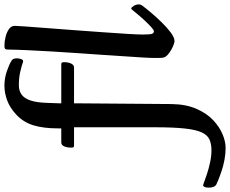

<svg xmlns="http://www.w3.org/2000/svg" viewBox="-263 -690 1040 868"><g transform="rotate(-90 257.0 -256.0)"><path d="M21.9 244Q-4.3 244 -31.3 238.9Q-58.4 233.7 -81.5 226Q-104.6 218.3 -120.8 211.6Q-137 205 -142.9 202Q-150.6 197.7 -153.9 188.5Q-157.3 179.3 -157.3 169.6Q-157.3 154.6 -153.8 148.4Q-150.4 142.2 -146.9 142.2Q-144.9 142.2 -140.5 143.8Q-136.2 145.3 -131.9 147Q-118.3 152.1 -94.3 160.1Q-70.3 168 -42.2 174Q-14.1 180 11.3 180Q40.7 180 60.9 170.7Q81 161.3 92.8 135.2Q104.7 109.1 110.1 58.7Q115.6 8.3 115.6 -72.7V-441.3H32.4Q27.5 -441.3 25.5 -443.7Q23.6 -446.1 23.6 -454.8Q23.6 -472.1 29.3 -485.6Q35.1 -499 46.8 -499H110.6V-513.3Q110.6 -580.1 124.7 -625.7Q138.9 -671.4 173.7 -703.3Q204.1 -731.4 237.5 -743.7Q271 -756 303.8 -756Q336.7 -756 368.7 -745.2Q400.6 -734.3 417.2 -723.5Q423.3 -719.6 425.3 -713.6Q427.2 -707.7 427.2 -699Q427.2 -689.1 423.9 -680.3Q420.6 -671.5 414.7 -671.5Q411.3 -671.5 405.1 -673.7Q398.8 -676 395.6 -677Q390.6 -678.7 365.4 -684.7Q340.1 -690.7 304.2 -690.7Q282 -690.7 264.5 -679.1Q247 -667.5 237.1 -639.1Q227.2 -610.7 225.8 -560.2L223.7 -499H400.3Q405.6 -499 407.7 -496.6Q409.9 -494.1 409.9 -485.4Q409.9 -468.1 403.8 -454.7Q397.6 -441.3 386 -441.3H224L220.6 -0.7Q219.7 64.9 198.9 112.3Q178.1 159.7 147 188.5Q116.5 216.6 83.7 230.3Q50.9 244 21.9 244ZM504.7 13Q499.8 13 488.5 8.9Q477.3 4.8 464.9 -2.4Q452.4 -9.6 443 -18.1Q433.6 -26.5 431.3 -35.1Q429.6 -40.1 429.3 -50.3Q429 -60.5 429 -78.1Q429 -98 431.3 -133.9Q433.7 -169.8 436.7 -216.7Q439.7 -263.6 443.3 -317.4Q447 -371.2 451 -428.4Q455 -485.7 458.3 -541.9Q461.7 -598.2 464 -649.5Q466.4 -700.7 467 -742.1Q467 -749.2 470.2 -752.6Q473.4 -756 483.5 -756Q503.7 -756 524.5 -750.8Q545.2 -745.7 559.7 -735.4Q574.2 -725 574.2 -709.2Q574.2 -700.7 571.3 -660.8Q568.5 -620.8 563.9 -562.3Q559.4 -503.8 554.5 -438Q549.7 -372.3 545.2 -309.8Q540.6 -247.3 537.8 -199.6Q534.9 -151.9 534.9 -131.3Q534.9 -97.5 538.1 -88.9Q541.3 -80.2 549.4 -80.2Q555.2 -80.2 568 -91.8Q580.7 -103.4 596.1 -119.6Q611.5 -135.9 624.6 -151.7Q637.8 -167.6 644.2 -175.4Q647.1 -178.7 648.8 -180.7Q650.4 -182.7 652.8 -182.7Q657.3 -182.7 664.2 -171.6Q671.1 -160.6 671.1 -149Q671.1 -139.9 665.6 -132.9Q654.8 -118.1 634.5 -93.9Q614.2 -69.8 590.2 -45.2Q566.2 -20.5 543.6 -3.8Q521 13 504.7 13Z"/></g></svg>

Font: Briem Hand Thin
Style: Regular
Weight: 100
Designer: Gunnlaugur SE Briem, Eben Sorkin
Foundry: Sorkin Type Co.
Version: Version 1.003